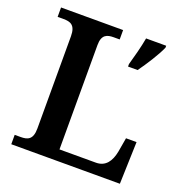

<svg xmlns="http://www.w3.org/2000/svg" viewBox="-128 -828 899 942"><g transform="rotate(20 321.0 -357.0)"><path d="M32 0H599L606 -220H551L538 -145C528 -94 504 -57 453 -57H263V-602C263 -657 291 -665 325 -665H356V-714H32V-665H63C98 -665 126 -657 126 -598V-116C126 -57 98 -49 63 -49H32ZM440 -567V-554H490C521 -597 563 -662 581 -704V-714H476C468 -668 452 -609 440 -567Z"/></g></svg>

Font: Noto Serif Yezidi SemiBold
Style: Regular
Weight: 600
Designer: Dalton Maag Ltd
Foundry: Dalton Maag Ltd
Version: Version 1.001